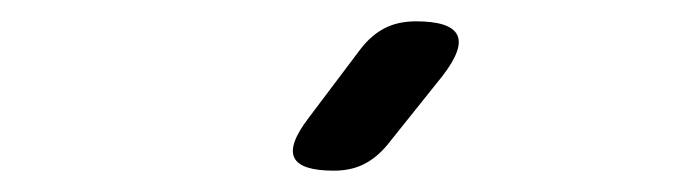

<svg xmlns="http://www.w3.org/2000/svg" viewBox="-20 -805 640 180"><path d="M293 -645Q262 -645 256 -657Q250 -669 269 -694L318 -759Q328 -772 340.5 -778.5Q353 -785 370 -785Q402 -785 408.5 -772.5Q415 -760 395 -734L343 -669Q333 -657 321 -651Q309 -645 293 -645Z"/></svg>

Font: Maple Mono NF
Style: Regular
Weight: 400
Monospace: yes
Designer: subframe7536
Version: Version 7.000